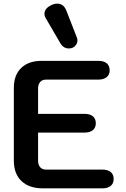

<svg xmlns="http://www.w3.org/2000/svg" viewBox="-20 -1034 690 1054"><path d="M56 -152V-552Q56 -622 96.5 -661Q137 -700 209 -700H520Q550 -700 566 -686.5Q582 -673 582 -648Q582 -624 565.5 -610.5Q549 -597 520 -597H232Q212 -597 200.5 -584Q189 -571 189 -548V-409H444Q474 -409 490 -395.5Q506 -382 506 -357Q506 -333 489.5 -319.5Q473 -306 444 -306H189V-152Q189 -129 200.5 -116Q212 -103 232 -103H542Q572 -103 588 -89.5Q604 -76 604 -51Q604 -27 587.5 -13.5Q571 0 542 0H216Q140 0 98 -40Q56 -80 56 -152ZM358 -768Q344 -768 332.5 -774.5Q321 -781 314 -792L233 -931Q224 -945 224 -958Q224 -988 262 -1006Q278 -1014 295 -1014Q330 -1014 345 -974L402 -828Q405 -821 405 -812Q405 -800 398.5 -789.5Q392 -779 381 -773Q372 -768 358 -768Z"/></svg>

Font: Kodchasan
Style: Bold
Weight: 700
Designer: Katatrad Aksorn Co.,Ltd.
Foundry: Cadson Demak Co.,Ltd.
Version: Version 1.000; ttfautohint (v1.6)